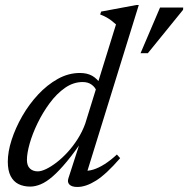

<svg xmlns="http://www.w3.org/2000/svg" viewBox="-20 -733 748 763"><path d="M363.5 -371.5Q358.5 -386 344.2 -396.5Q330 -407 308.5 -407Q271.5 -407 238.2 -383.8Q205 -360.5 177.5 -323.2Q150 -286 129.5 -243.8Q109 -201.5 98 -162.8Q87 -124 87 -97.5Q87 -74.5 99 -63.2Q111 -52 130 -52Q144 -52 163.8 -61.5Q183.5 -71 205.5 -88Q227.5 -105 249 -128.5Q270.5 -152 288.8 -180.8Q307 -209.5 318.5 -241L441 -636Q432 -644 423 -651Q414 -658 403.2 -664Q392.5 -670 378 -675.5L382 -687L521.5 -713H531.5L322 -36.5L313 -55Q329 -52.5 350.5 -59Q372 -65.5 396.2 -81Q420.5 -96.5 444.5 -119L457.5 -104.5Q402.5 -41 362 -15.5Q321.5 10 287.5 10Q265.5 10 256 0.5Q246.5 -9 252 -25L304.5 -187.5H316.5Q277.5 -129.5 246 -91.5Q214.5 -53.5 189 -31.5Q163.5 -9.5 141.5 -0.5Q119.5 8.5 100.5 8.5Q73.5 8.5 53.5 -1.5Q33.5 -11.5 22.2 -33.5Q11 -55.5 11 -90.5Q11 -130 26.2 -177.2Q41.5 -224.5 68.2 -271.2Q95 -318 131.2 -357Q167.5 -396 209.8 -419.5Q252 -443 297.5 -443Q326.5 -443 346.2 -431.8Q366 -420.5 381.5 -397.5ZM538.5 -521.5 616 -703H708L707.5 -694L567.5 -521.5Z"/></svg>

Font: Newsreader 24pt
Style: Italic
Weight: 400
Italic angle: -17°
Designer: Hugues Gentile
Foundry: Production Type
Version: Version 1.003